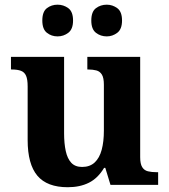

<svg xmlns="http://www.w3.org/2000/svg" viewBox="-20 -774 707 804"><path d="M263.7 10Q177.2 10 136.5 -38.2Q95.8 -86.5 95.8 -187.7V-412.1Q95.8 -441.5 89.2 -456.6Q82.7 -471.7 68.2 -477.3Q53.8 -483 29.5 -483H25.9V-536H248.4V-215.9Q248.4 -173.5 255.3 -141.7Q262.2 -109.8 278.5 -92.3Q294.8 -74.9 323.8 -74.9Q356.2 -74.9 376.4 -93.6Q396.6 -112.4 405.8 -146.6Q415 -180.8 415 -227V-419.1Q415 -448.2 406.6 -461.7Q398.2 -475.3 383.5 -479.1Q368.8 -483 349.3 -483H345.7V-536H567V-116Q567 -87.5 575.6 -73.9Q584.2 -60.3 599.5 -56.7Q614.8 -53 633.9 -53H642.2V0H442.6L420.9 -71.1H415.9Q390.1 -27.9 352.6 -9Q315 10 263.7 10ZM427.2 -621.6Q401.2 -621.6 381.8 -636.7Q362.3 -651.8 362.3 -688Q362.3 -725.2 381.8 -739.8Q401.2 -754.4 427.2 -754.4Q451.1 -754.4 471.1 -739.8Q491 -725.2 491 -688Q491 -651.8 471.1 -636.7Q451.1 -621.6 427.2 -621.6ZM221 -621.6Q195.5 -621.6 176.4 -636.7Q157.2 -651.8 157.2 -688Q157.2 -725.2 176.4 -739.8Q195.5 -754.4 221 -754.4Q246.1 -754.4 266 -739.8Q285.9 -725.2 285.9 -688Q285.9 -651.8 266 -636.7Q246.1 -621.6 221 -621.6Z"/></svg>

Font: Noto Serif Malayalam
Style: Regular
Weight: 400
Designer: Indian type Foundry, Jelle Bosma, Monotype Design Team
Foundry: Monotype Imaging Inc.
Version: Version 2.103